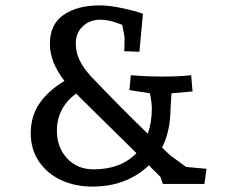

<svg xmlns="http://www.w3.org/2000/svg" viewBox="-20 -682 871 712"><path d="M532 -69Q493 -31 440 -10.5Q387 10 322 10Q259 10 207 -14Q155 -38 124.5 -83Q94 -128 94 -188Q94 -251 126 -298Q158 -345 219 -382Q165 -451 165 -520Q165 -592 216 -627Q267 -662 350 -662Q386 -662 434.5 -651.5Q483 -641 510 -631L497 -490L441 -492L442 -538Q442 -550 433 -590Q386 -609 353 -609Q313 -609 287 -584.5Q261 -560 261 -521Q261 -488 275.5 -458Q290 -428 320 -396Q424 -287 528 -186Q543 -228 543 -280Q543 -301 536 -336L460 -348L465 -403Q474 -403 492 -401Q514 -400 535 -399Q556 -398 576 -398Q644 -398 689 -403L694 -343L616 -336Q613 -295 612 -267Q610 -192 581 -135L610 -107L670 -63L746 -56L738 0H584L575 -26ZM327 -54Q428 -54 486 -114L262 -335Q191 -282 191 -197Q191 -135 229 -94.5Q267 -54 327 -54Z"/></svg>

Font: Andada Pro Medium
Style: Regular
Weight: 500
Designer: Carolina Giovagnoli
Foundry: Huerta Tipografica
Version: Version 3.005; ttfautohint (v1.8.4)